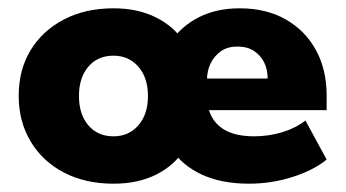

<svg xmlns="http://www.w3.org/2000/svg" viewBox="-20 -432 832 462"><path d="M253 10Q185 10 133.5 -17Q82 -44 53.5 -92Q25 -140 25 -201Q25 -264 53.5 -311Q82 -358 133.5 -385Q185 -412 253 -412Q311 -412 354.5 -390.5Q398 -369 423 -331L390 -330Q415 -368 457.5 -390Q500 -412 557 -412Q621 -412 668 -385Q715 -358 740.5 -311Q766 -264 766 -202V-167H413V-243H624Q624 -265 615.5 -282Q607 -299 591 -309.5Q575 -320 551 -320Q528 -320 512 -309Q496 -298 487 -280Q478 -262 478 -238V-202Q478 -155 506.5 -129.5Q535 -104 591 -104Q626 -104 658 -113.5Q690 -123 715 -142L766 -48Q734 -22 683.5 -6Q633 10 579 10Q513 10 465.5 -12Q418 -34 393 -73L425 -74Q401 -35 357 -12.5Q313 10 253 10ZM253 -104Q290 -104 313 -130.5Q336 -157 336 -201Q336 -245 313 -271.5Q290 -298 253 -298Q215 -298 192.5 -271.5Q170 -245 170 -201Q170 -157 192.5 -130.5Q215 -104 253 -104Z"/></svg>

Font: Rokkitt ExtraBold
Style: Regular
Weight: 800
Version: Version 3.103